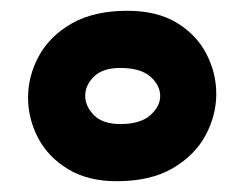

<svg xmlns="http://www.w3.org/2000/svg" viewBox="-20 -780 453 356"><path d="M196.1 -444Q143 -444 106 -466.5Q69 -489 50.5 -524.5Q32 -560 32 -599Q32 -639 52 -676Q72 -713 113.1 -736.5Q154.1 -760 216.3 -760Q270.7 -760 307.4 -738Q344 -716 362.5 -680.5Q381 -645 381 -606Q381 -566 361.1 -529Q341.1 -492 300.2 -468Q259.2 -444 196.1 -444ZM203 -550Q240.4 -550 258.7 -566.4Q277 -582.7 277 -602Q277 -622 258.7 -638Q240.4 -654 203 -654Q170.5 -654 154.2 -638Q138 -622 138 -602.5Q138 -583 154.2 -566.5Q170.5 -550 203 -550Z"/></svg>

Font: Marhey Light
Style: Regular
Weight: 300
Designer: Nur Syamsi & Bustanul Arifin
Foundry: Namelatype
Version: Version 1.000